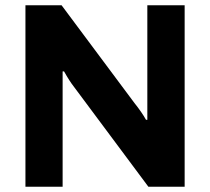

<svg xmlns="http://www.w3.org/2000/svg" viewBox="-20 -706 794 726"><path d="M76.2 0V-686H212.9L488.8 -315.9Q516.1 -281.7 532.2 -252.9H537.1V-315.9V-686H678.2V0H541L258.8 -378.9Q242.7 -399.4 222.2 -436H216.8V-378.9V0Z"/></svg>

Font: Archivo
Style: Bold
Weight: 700
Designer: Hector Gatti
Foundry: Omnibus-Type
Version: Version 2.001